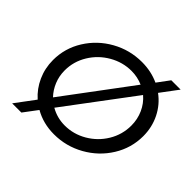

<svg xmlns="http://www.w3.org/2000/svg" viewBox="-195 -954 1207 1207"><g transform="rotate(45 408.5 -350.0)"><path d="M797 -382Q797 -277 741.5 -187.5Q686 -98 592.5 -45.5Q499 7 391 7Q296 7 219 -37L150 55H68L165 -75Q114 -120 85.5 -183.5Q57 -247 57 -319Q57 -424 112.5 -513Q168 -602 261 -654Q354 -706 462 -706Q544 -706 613 -674L673 -755H756L670 -640Q730 -596 763.5 -528.5Q797 -461 797 -382ZM223 -153 556 -599Q508 -620 455 -620Q377 -620 307.5 -580Q238 -540 196.5 -472Q155 -404 155 -325Q155 -275 173 -231Q191 -187 223 -153ZM613 -564 275 -113Q333 -80 400 -80Q478 -80 546.5 -120Q615 -160 656 -228Q697 -296 697 -376Q697 -432 675 -481Q653 -530 613 -564Z"/></g></svg>

Font: Gontserrat
Style: Italic
Weight: 400
Italic angle: -11.3°
Designer: Julieta Ulanovsky
Foundry: Julieta Ulanovsky
Version: Version 6.001